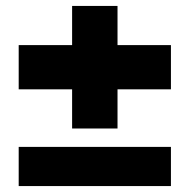

<svg xmlns="http://www.w3.org/2000/svg" viewBox="-20 -627 640 647"><path d="M223 -194V-326H43V-475H223V-607H376V-475H556V-326H376V-194ZM43 0V-132H556V0Z"/></svg>

Font: Mona Sans ExtraLight Black
Style: Regular
Weight: 900
Version: Version 2.000